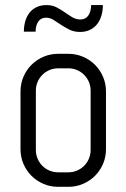

<svg xmlns="http://www.w3.org/2000/svg" viewBox="-20 -720 494 750"><path d="M394 -137.2Q394 -106.9 382.6 -80.1Q371.1 -53.2 351.1 -33.2Q331.1 -13.2 304.2 -1.7Q277.3 9.8 247.1 9.8H207Q176.8 9.8 149.9 -1.7Q123 -13.2 103 -33.2Q83 -53.2 71.5 -80.1Q60.1 -106.9 60.1 -137.2V-362.8Q60.1 -393.1 71.5 -419.9Q83 -446.8 103 -466.8Q123 -486.8 149.9 -498.3Q176.8 -509.8 207 -509.8H247.1Q277.3 -509.8 304.2 -498.3Q331.1 -486.8 351.1 -466.8Q371.1 -446.8 382.6 -419.9Q394 -393.1 394 -362.8V-137.2ZM334 -366.2Q334 -384.3 327.1 -400.1Q320.3 -416 308.6 -427.7Q296.9 -439.5 281 -446.3Q265.1 -453.1 247.1 -453.1H207Q189 -453.1 173.1 -446.3Q157.2 -439.5 145.5 -427.7Q133.8 -416 127 -400.1Q120.1 -384.3 120.1 -366.2V-133.8Q120.1 -115.7 127 -99.9Q133.8 -84 145.5 -72.3Q157.2 -60.5 173.1 -53.7Q189 -46.9 207 -46.9H247.1Q265.1 -46.9 281 -53.7Q296.9 -60.5 308.6 -72.3Q320.3 -84 327.1 -99.9Q334 -115.7 334 -133.8ZM293.9 -644Q314.5 -644 325.2 -659.7Q335.9 -675.3 335.9 -700.2H381.8Q381.8 -678.2 376.2 -659.2Q370.6 -640.1 359.6 -626Q348.6 -611.8 331.8 -603.5Q314.9 -595.2 293 -595.2Q269.5 -595.2 251.7 -604Q233.9 -612.8 218.5 -623Q203.1 -633.3 189.2 -642.1Q175.3 -650.9 160.2 -650.9Q139.6 -650.9 129.4 -635.5Q119.1 -620.1 119.1 -596.2H73.2Q73.2 -617.7 78.6 -636.7Q84 -655.8 95 -669.9Q106 -684.1 122.8 -692.1Q139.6 -700.2 162.1 -700.2Q184.1 -700.2 200.9 -691.4Q217.8 -682.6 232.7 -672.1Q247.6 -661.6 262.2 -652.8Q276.9 -644 293.9 -644Z"/></svg>

Font: Abel
Style: Regular
Weight: 400
Designer: Matthew Desmond
Foundry: Matthew Desmond
Version: Version 1.002